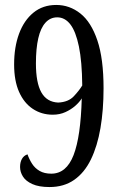

<svg xmlns="http://www.w3.org/2000/svg" viewBox="-20 -744 482 775"><path d="M180 11Q137 11 110.5 -1Q84 -13 72.5 -31.5Q61 -50 61 -70Q61 -89 68.5 -102.5Q76 -116 91 -121Q98 -101 109.5 -83Q121 -65 140 -54Q159 -43 187 -43Q248 -43 277 -118Q306 -193 310 -347Q301 -332 284 -317Q267 -302 244 -291.5Q221 -281 193 -281Q148 -281 112.5 -304.5Q77 -328 57 -373Q37 -418 37 -484Q37 -554 57 -608Q77 -662 115 -693Q153 -724 207 -724Q261 -724 304.5 -689.5Q348 -655 373 -581Q398 -507 398 -388Q398 -300 385.5 -227Q373 -154 347 -100.5Q321 -47 279.5 -18Q238 11 180 11ZM215 -330Q256 -332 278 -355.5Q300 -379 312 -399Q311 -496 298.5 -556.5Q286 -617 264 -645.5Q242 -674 211 -674Q183 -674 163.5 -652.5Q144 -631 134.5 -589.5Q125 -548 125 -488Q125 -410 147 -371Q169 -332 215 -330Z"/></svg>

Font: Noto Serif ExtraCondensed
Style: Regular
Weight: 400
Width: 2
Designer: Monotype Design Team
Foundry: Monotype Imaging Inc.
Version: Version 2.013